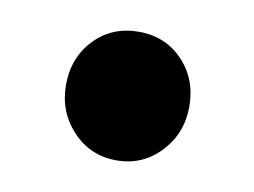

<svg xmlns="http://www.w3.org/2000/svg" viewBox="-40 -259 430 325"><g transform="rotate(10 175.5 -96.5)"><path d="M70 -97Q70 -144 100 -175.5Q130 -207 176 -207Q222 -207 252 -175.5Q282 -144 282 -97Q282 -51 251.5 -18.5Q221 14 176 14Q131 14 100.5 -18.5Q70 -51 70 -97Z"/></g></svg>

Font: Merged Yaku Han JP Black
Style: Regular
Weight: 900
Designer: Ryoko NISHIZUKA 西塚涼子 (kana, bopomofo & ideographs); Paul D. Hunt (Latin, Greek & Cyrillic); Sandoll Communications 산돌커뮤니
Foundry: Adobe
Version: Version 2.004